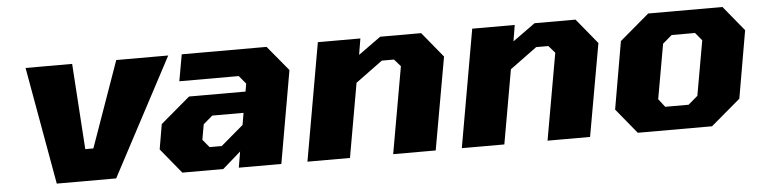

<svg xmlns="http://www.w3.org/2000/svg" viewBox="-38 -687 3356 850"><g transform="rotate(-5 1640.0 -261.5)"><path d="M185 0 92 -522H299L324 -141H360L495 -522H726L449 0Z M743 0 652 -111 671 -222 802 -333H1053L1059 -368L1029 -404H765L786 -522H1163L1255 -411L1183 0H994L1006 -71L925 0ZM873 -102H927L1027 -187L1036 -240H897L856 -205L844 -137Z M1299 0 1391 -523H1580L1568 -451L1668 -523H1850L1942 -411L1869 0H1680L1748 -385L1720 -417H1666L1546 -329L1488 0Z M1985 0 2077 -523H2266L2254 -451L2354 -523H2536L2628 -411L2555 0H2366L2434 -385L2406 -417H2352L2232 -329L2174 0Z M2767 0 2676 -111 2728 -411 2859 -522H3189L3280 -411L3228 -111L3097 0ZM2898 -104H3002L3044 -140L3087 -383L3058 -418H2954L2913 -383L2870 -140Z"/></g></svg>

Font: Tomorrow
Style: Bold Italic
Weight: 700
Italic angle: -10°
Designer: Tony de Marco, Monica Rizzolli
Foundry: Just in Type
Version: Version 2.002